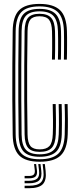

<svg xmlns="http://www.w3.org/2000/svg" viewBox="-20 -827 406 991"><path d="M185.2 7.8Q111.2 7.8 78.9 -25Q46.5 -57.8 45.5 -132.5Q44 -222.8 43.6 -314.6Q43.2 -406.5 43.8 -495.9Q44.2 -585.2 45.5 -666.8Q46.5 -742 78.8 -774.4Q111 -806.8 184 -806.8Q255.8 -806.8 289.5 -774.9Q323.2 -743 325.5 -666.8Q326 -654.5 326.1 -635.2Q326.2 -616 326.1 -594.4Q326 -572.8 325.8 -552.8Q325.5 -532.8 325 -519.2H309.8Q310.2 -536.2 310.5 -565.1Q310.8 -594 310.6 -622.4Q310.5 -650.8 310 -666.5Q308 -736.5 277.8 -765.2Q247.5 -794 184 -794Q118.2 -794 90 -764.4Q61.8 -734.8 60.8 -666.5Q59.5 -577.5 59.1 -488Q58.8 -398.5 59.1 -309.4Q59.5 -220.2 60.8 -132.8Q61.8 -64.2 90.6 -34.6Q119.5 -5 185 -5Q251 -5 281.4 -34.2Q311.8 -63.5 314 -133Q315.2 -168.5 315.2 -209.2Q315.2 -250 313.5 -290H329Q330 -254.5 330.4 -212.9Q330.8 -171.2 329.5 -132.5Q327 -57 293.1 -24.6Q259.2 7.8 185.2 7.8ZM185 -17.8Q127.5 -17.8 102.4 -44.2Q77.2 -70.8 76.2 -133.5Q75 -221.5 74.5 -311Q74 -400.5 74.5 -490Q75 -579.5 76.2 -666.5Q77 -729 102.1 -755.1Q127.2 -781.2 184 -781.2Q240.8 -781.2 266.8 -755.2Q292.8 -729.2 294.8 -666.2Q295.2 -655.5 295.4 -636.1Q295.5 -616.8 295.2 -594.6Q295 -572.5 294.9 -552.2Q294.8 -532 294.2 -519.2H279Q279.8 -542.2 279.9 -570.2Q280 -598.2 279.9 -624.1Q279.8 -650 279.2 -665.8Q277.8 -720.2 256.1 -744.4Q234.5 -768.5 184 -768.5Q134.8 -768.5 113.5 -745.2Q92.2 -722 91.5 -666.5Q90.2 -579.5 89.9 -490.4Q89.5 -401.2 89.9 -311.5Q90.2 -221.8 91.5 -132.8Q92.2 -77 114 -53.8Q135.8 -30.5 185 -30.5Q235.2 -30.5 258.2 -53.9Q281.2 -77.2 283.2 -133.8Q284.2 -157.2 284.2 -182.5Q284.2 -207.8 284 -234.6Q283.8 -261.5 282.8 -290H298.2Q299 -266.2 299.4 -239.5Q299.8 -212.8 299.6 -185.5Q299.5 -158.2 298.8 -133Q296.5 -69.2 269.4 -43.5Q242.2 -17.8 185 -17.8ZM185 -43.2Q143.2 -43.2 125.5 -63.5Q107.8 -83.8 107 -133Q105.8 -218.8 105.2 -309.2Q104.8 -399.8 105.2 -490.2Q105.8 -580.8 107 -666.5Q107.8 -715.5 125.2 -735.6Q142.8 -755.8 184 -755.8Q225.5 -755.8 244 -735.1Q262.5 -714.5 264 -665.8Q264.5 -647 264.6 -621.6Q264.8 -596.2 264.5 -569.4Q264.2 -542.5 263.5 -519.2H248.2Q249 -542.5 249.1 -570.8Q249.2 -599 249.1 -624.4Q249 -649.8 248.5 -664.5Q247.5 -707 233.1 -725Q218.8 -743 184 -743Q150.5 -743 136.8 -726Q123 -709 122.2 -666.2Q120.8 -575.8 120.1 -487Q119.5 -398.2 120.1 -310.2Q120.8 -222.2 122.2 -133Q123 -90.5 137.1 -73.2Q151.2 -56 185 -56Q219.2 -56 235.1 -73.1Q251 -90.2 252.5 -134.8Q253.8 -166.5 253.5 -209Q253.2 -251.5 252 -290H267.5Q268.5 -254.5 268.9 -212.5Q269.2 -170.5 268 -134.2Q266 -84.5 247.1 -63.9Q228.2 -43.2 185 -43.2ZM200 19.8H211.5L215.5 55Q221 103 200.9 123.8Q180.8 144.5 128.8 144.5H107V131.8H128.8Q174 131.8 191.5 113.9Q209 96 204 55ZM155.8 19.8H166.5L170.5 50.8Q173.5 73.8 163.9 83.6Q154.2 93.5 128.8 93.5H107V81.2H128.8Q147.2 81.2 154.2 74.1Q161.2 67 159.5 50.8ZM177.5 19.8H189L193 53Q197.5 88.2 182.5 103.6Q167.5 119 128.8 119H107V106.2H128.8Q160.5 106.2 172.8 93.9Q185 81.5 181.5 53Z"/></svg>

Font: Big Shoulders Inline Display Thin Medium
Style: Regular
Weight: 500
Version: Version 2.002